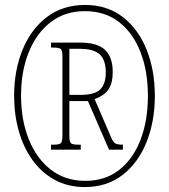

<svg xmlns="http://www.w3.org/2000/svg" viewBox="-20 -745 682 775"><path d="M322 10Q254 10 201 -19Q148 -48 111.5 -98.5Q75 -149 56 -215.5Q37 -282 37 -358Q37 -461 71 -544Q105 -627 169 -676Q233 -725 323 -725Q413 -725 476 -676Q539 -627 572 -544Q605 -461 605 -358Q605 -255 571.5 -171.5Q538 -88 475 -39Q412 10 322 10ZM325 -15Q405 -15 461.5 -59.5Q518 -104 547.5 -181.5Q577 -259 577 -358Q577 -458 547 -535Q517 -612 460.5 -656Q404 -700 323 -700Q242 -700 184.5 -655.5Q127 -611 96 -534Q65 -457 65 -359Q65 -260 96.5 -182Q128 -104 186 -59.5Q244 -15 325 -15ZM186 -141V-161H195Q219 -161 225.5 -167Q232 -173 232 -196V-518Q232 -541 225.5 -547Q219 -553 195 -553H186V-573H305Q373 -573 404 -543.5Q435 -514 435 -455Q435 -416 423.5 -394Q412 -372 395.5 -361.5Q379 -351 362 -345L430 -187Q437 -171 445.5 -166Q454 -161 476 -161V-141H420L335 -337H260V-196Q260 -173 266.5 -167Q273 -161 296 -161H306V-141ZM304 -362Q364 -362 385.5 -385Q407 -408 407 -452Q407 -502 383 -525Q359 -548 302 -548H260V-362Z"/></svg>

Font: Noto Serif Georgian ExtraCondensed Thin
Style: Regular
Weight: 100
Width: 2
Designer: Monotype Design Team, Akaki Razmadze
Foundry: Google LLC
Version: Version 2.003; ttfautohint (v1.8.4.7-5d5b)